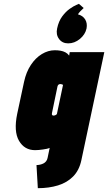

<svg xmlns="http://www.w3.org/2000/svg" viewBox="-20 -774 566 1005"><path d="M418 -732 393 -754Q394 -754 379.5 -748Q365 -742 344.5 -727.5Q324 -713 305.5 -688Q287 -663 279 -625Q272 -593 289 -570Q306 -547 337 -547Q370 -547 398 -570Q426 -593 433 -625Q438 -652 426 -672Q414 -692 388 -699Q393 -707 400 -714.5Q407 -722 418 -732ZM406 64 526 -501H345L342 -483Q334 -494 322.5 -500Q311 -506 297 -508.5Q283 -511 267 -511Q232 -511 199 -491Q166 -471 141.5 -434Q117 -397 106 -346L70 -178Q51 -86 79.5 -37Q108 12 164 12Q173 12 183.5 11Q194 10 204.5 8.5Q215 7 224.5 5Q234 3 240 0L229 53Q227 63 221 70.5Q215 78 206.5 82Q198 86 189 88Q180 90 171 90L178 211Q236 211 283.5 196.5Q331 182 363 149.5Q395 117 406 64ZM310 -330 278 -178Q278 -177 276.5 -175.5Q275 -174 272.5 -172.5Q270 -171 267 -170Q264 -169 260 -169Q256 -169 254 -171Q252 -173 251.5 -176Q251 -179 252 -182L281 -322Q282 -326 283.5 -328Q285 -330 287 -331.5Q289 -333 291.5 -333.5Q294 -334 296 -334Q298 -334 300.5 -333.5Q303 -333 305 -332Q307 -331 308.5 -330.5Q310 -330 310 -330Z"/></svg>

Font: Advent Pro Black
Style: Italic
Weight: 900
Italic angle: -12°
Version: Version 3.000